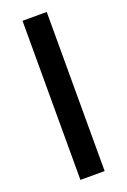

<svg xmlns="http://www.w3.org/2000/svg" viewBox="-142 -776 546 825"><g transform="rotate(-20 131.0 -364.0)"><path d="M186.5 -727.5V0H75.7V-727.5Z"/></g></svg>

Font: Inter 20pt Medium
Style: Regular
Weight: 500
Version: Version 4.001;git-66647c0bb